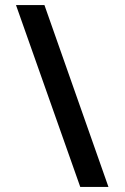

<svg xmlns="http://www.w3.org/2000/svg" viewBox="-20 -682 491 756"><path d="M296 54 43 -662H155L407 54Z"/></svg>

Font: Kanit
Style: Regular
Weight: 400
Designer: Katatrad Team
Foundry: CadsonDemak
Version: Version 2.000; ttfautohint (v1.8.3)